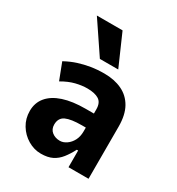

<svg xmlns="http://www.w3.org/2000/svg" viewBox="-182 -870 918 996"><g transform="rotate(30 277.5 -372.0)"><path d="M212 11Q171 11 134 -11Q97 -33 74.5 -70Q52 -107 52 -153Q52 -202 81 -236.5Q110 -271 164.5 -289Q219 -307 298 -307H364V-223H324Q291 -223 267.5 -219.5Q244 -216 228.5 -209Q213 -202 205 -188.5Q197 -175 197 -155Q197 -127 216.5 -111.5Q236 -96 264 -96Q284 -96 303.5 -109.5Q323 -123 335 -146Q347 -169 347 -200V-332Q347 -372 322.5 -387.5Q298 -403 253 -403Q221 -403 184.5 -394Q148 -385 107 -361L69 -460Q106 -480 140.5 -491Q175 -502 212 -508Q249 -514 291 -514Q351 -514 396.5 -492.5Q442 -471 467 -426.5Q492 -382 492 -312V0H372V-100H364Q347 -67 327 -41.5Q307 -16 280 -2.5Q253 11 212 11ZM232 -568 106 -755H260L342 -568Z"/></g></svg>

Font: Nunito Sans 7pt Condensed ExtraBold
Style: Regular
Weight: 800
Width: 3
Designer: Vernon Adams
Foundry: Vernon Adams
Version: Version 3.101;gftools[0.9.27]